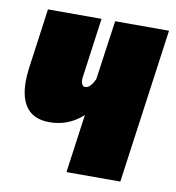

<svg xmlns="http://www.w3.org/2000/svg" viewBox="-66 -594 598 653"><g transform="rotate(10 233.0 -267.0)"><path d="M392 0H206L234 -202Q185 -157 119 -157Q67 -157 41.5 -188.5Q16 -220 16 -279Q16 -300 19 -324L48 -534H233L204 -323V-317Q204 -308 208 -302Q212 -296 218 -296Q236 -296 251 -329L280 -534H466Z"/></g></svg>

Font: Fira Sans Extra Condensed Black
Style: Italic
Weight: 900
Width: 3
Italic angle: -8°
Designer: Carrois Corporate & Edenspiekermann AG
Foundry: Carrois Corporate GbR & Edenspiekermann AG
Version: Version 4.203